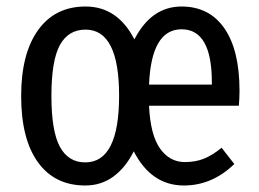

<svg xmlns="http://www.w3.org/2000/svg" viewBox="-20 -558 796 590"><path d="M714 -233H438Q442 -144 471.5 -102Q501 -60 548 -60Q581 -60 607 -70.5Q633 -81 661 -104L700 -54Q632 12 545 12Q445 12 391 -93Q366 -43 328.5 -15.5Q291 12 242 12Q148 12 96.5 -59.5Q45 -131 45 -263Q45 -393 97 -465.5Q149 -538 243 -538Q341 -538 393 -437Q445 -538 538 -538Q623 -538 669.5 -471Q716 -404 716 -279Q716 -257 714 -233ZM631 -305Q631 -468 538 -468Q445 -468 438 -298H631ZM346 -264Q346 -467 243 -467Q190 -467 164 -419.5Q138 -372 138 -263Q138 -155 164 -107Q190 -59 242 -59Q346 -59 346 -264Z"/></svg>

Font: Fira Sans Extra Condensed
Style: Regular
Weight: 400
Width: 1
Designer: Carrois Corporate & Edenspiekermann AG
Foundry: Carrois Corporate GbR & Edenspiekermann AG
Version: Version 4.203